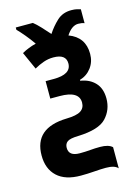

<svg xmlns="http://www.w3.org/2000/svg" viewBox="-133 -747 766 1054"><g transform="rotate(-15 250.0 -220.0)"><path d="M407 113Q386 93 338 93Q308 93 281.5 95.5Q255 98 222 98Q160 98 160 51Q160 28 176 16.5Q192 5 238 4Q356 0 398.5 -45.5Q441 -91 441 -155Q441 -212 410 -245Q379 -278 327 -286V-291Q368 -303 393 -336.5Q418 -370 418 -415Q418 -510 329 -543Q360 -591 397 -591Q418 -591 432 -585V-664Q423 -667 410.5 -670Q398 -673 379 -673Q330 -673 297.5 -642.5Q265 -612 241 -575Q218 -601 197 -623.5Q176 -646 158 -660H61V-647Q78 -630 101 -602.5Q124 -575 144 -546Q100 -535 63 -514L108 -414Q134 -429 161 -438.5Q188 -448 217 -448Q289 -448 289 -395Q289 -333 189 -333H143V-234H196Q306 -234 306 -168Q306 -137 282 -121.5Q258 -106 201 -105Q16 -100 16 56Q16 132 62 175Q108 218 196 218Q234 218 272.5 215Q311 212 339 212Q389 212 407 233Z"/></g></svg>

Font: Noto Sans Mono UI Condensed ExtraBold
Style: Regular
Weight: 800
Width: 3
Designer: Monotype Design team
Foundry: Monotype Imaging Inc.
Version: 1.000